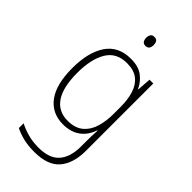

<svg xmlns="http://www.w3.org/2000/svg" viewBox="-292 -800 1115 1115"><g transform="rotate(45 265.5 -242.0)"><path d="M256 -539Q318 -539 354 -512Q390 -485 409 -444H412L418 -529H449V24Q449 126 400.5 183.5Q352 241 241 241Q190 241 151 231.5Q112 222 80 206V167Q113 184 153 195Q193 206 241 206Q330 206 370.5 159.5Q411 113 411 27V-12Q411 -36 411.5 -58Q412 -80 414 -106H411Q393 -51 351 -20.5Q309 10 246 10Q155 10 104 -58Q53 -126 53 -260Q53 -390 103.5 -464.5Q154 -539 256 -539ZM258 -505Q172 -505 132.5 -439.5Q93 -374 93 -260Q93 -143 133 -83.5Q173 -24 250 -24Q312 -24 347.5 -55Q383 -86 397 -135Q411 -184 411 -239V-299Q411 -359 396.5 -405.5Q382 -452 348.5 -478.5Q315 -505 258 -505ZM262 -725Q280 -725 286.5 -714.5Q293 -704 293 -688Q293 -672 286 -661.5Q279 -651 262 -651Q246 -651 239 -661.5Q232 -672 232 -688Q232 -704 239 -714.5Q246 -725 262 -725Z"/></g></svg>

Font: Noto Sans Gujarati SemiCondensed ExtraLight
Style: Regular
Weight: 200
Width: 4
Designer: Jelle Bosma - Monotype Design Team, Universal Thirst
Foundry: Monotype Imaging Inc.
Version: Version 2.106; ttfautohint (v1.8.4.7-5d5b)